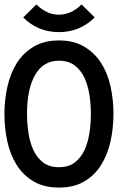

<svg xmlns="http://www.w3.org/2000/svg" viewBox="-36 -829 602 860"><path d="M-16.1 -318.8Q-16.1 -382.8 -2.4 -442.4Q11.2 -502 40 -547.4Q68.8 -592.8 115.5 -620.4Q162.1 -647.9 228 -647.9Q293.9 -647.9 340.6 -620.4Q387.2 -592.8 416.5 -547.4Q445.8 -502 459 -442.4Q472.2 -382.8 472.2 -318.8Q472.2 -254.9 459 -195.6Q445.8 -136.2 417 -90.1Q388.2 -43.9 341.6 -16.4Q294.9 11.2 228 11.2Q161.1 11.2 114.5 -16.4Q67.9 -43.9 38.8 -90.1Q9.8 -136.2 -3.2 -195.6Q-16.1 -254.9 -16.1 -318.8ZM85 -318.8Q85 -275.9 91.6 -232.9Q98.1 -189.9 114 -156Q129.9 -122.1 157.5 -101.1Q185.1 -80.1 228 -80.1Q271 -80.1 298.6 -101.1Q326.2 -122.1 342 -156Q357.9 -189.9 364.5 -232.9Q371.1 -275.9 371.1 -318.8Q371.1 -361.8 364.5 -404.3Q357.9 -446.8 342 -481Q326.2 -515.1 298.1 -536.1Q270 -557.1 228 -557.1Q158.2 -557.1 121.6 -494.1Q85 -431.2 85 -318.8ZM388.2 -751Q321.8 -685.1 228 -685.1Q133.8 -685.1 67.9 -751L127 -809.1Q172.9 -763.2 228 -763.2Q283.2 -763.2 329.1 -809.1Z"/></svg>

Font: Anonymous Pro
Style: Bold
Weight: 700
Monospace: yes
Designer: Mark Simonson
Version: Version 1.003